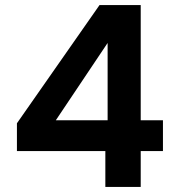

<svg xmlns="http://www.w3.org/2000/svg" viewBox="-20 -740 701 760"><path d="M397 -142V0H537V-142H625V-264H537V-720H374L47 -252V-142ZM201 -264 406 -570V-264Z"/></svg>

Font: Poppins SemiBold
Style: Regular
Weight: 600
Designer: Ninad Kale (Devanagari), Jonny Pinhorn (Latin)
Foundry: Indian Type Foundry
Version: 4.004